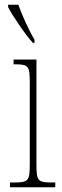

<svg xmlns="http://www.w3.org/2000/svg" viewBox="-20 -786 259 806"><path d="M118 -606H125V-619C102 -657 73 -721 57 -766H14V-756C32 -721 85 -642 118 -606ZM22 0H212V-20H199C139 -20 133 -26 133 -96V-536H37V-516H43C101 -516 105 -508 105 -437V-96C105 -26 99 -20 38 -20H22Z"/></svg>

Font: Noto Serif Devanagari ExtraCondensed Thin
Style: Regular
Weight: 100
Width: 2
Designer: Universal Thirst, Indian Type Foundry and the Monotype Design Team
Foundry: Monotype Imaging Inc.
Version: Version 2.004